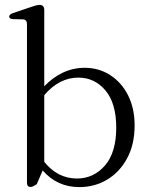

<svg xmlns="http://www.w3.org/2000/svg" viewBox="-20 -752 616 783"><path d="M160.5 -711.5V-400Q194.5 -436 236.5 -455.8Q278.5 -475.5 325 -475.5Q384 -475.5 430.2 -445.2Q476.5 -415 502.8 -362.2Q529 -309.5 529 -241Q529 -163 498.5 -106.5Q468 -50 417 -19.5Q366 11 303.5 11Q213 11 154 -57L130 -1Q113 10.5 105 10.5Q90 10.5 90 -6.5V-653.5Q90 -672 74 -673L32.5 -674Q17.5 -675 17.5 -684.5Q17.5 -693.5 34 -699L106.5 -723.5Q130 -732 141 -732Q160.5 -732 160.5 -711.5ZM299.5 -435.5Q221.5 -435.5 160.5 -364V-92Q215 -24 294 -24Q361.5 -24 407.8 -76.8Q454 -129.5 454 -232Q454 -331 410 -383.2Q366 -435.5 299.5 -435.5Z"/></svg>

Font: Fraunces 9pt Light
Style: Regular
Weight: 300
Version: Version 1.000;[0bf87f6ff]